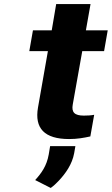

<svg xmlns="http://www.w3.org/2000/svg" viewBox="-20 -678 553 950"><path d="M322 10C363 10 395 4 427 -3L446 -110C431 -107 414 -106 395 -106C349 -106 333 -122 340 -161L387 -425H495L513 -528H405L428 -658H258L236 -528H143L125 -425H217L168 -146C150 -43 200 10 322 10ZM154 213 231 252C245 242 258 230 271 216C304 181 337 135 347 80L353 45H228L221 87C211 143 185 179 154 213Z"/></svg>

Font: Asimov
Style: XWidIt
Weight: 500
Designer: Google
Version: Version 2.000980; 2014